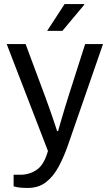

<svg xmlns="http://www.w3.org/2000/svg" viewBox="-20 -743 540 945"><path d="M117 182Q92 182 75.5 180Q59 178 47 174V117H82Q125 117 161 92.5Q197 68 216 0L13 -526H106L204 -263Q212 -241 222 -213Q232 -185 241 -158.5Q250 -132 255.5 -115Q261 -98 261 -98H266Q266 -98 270.5 -114Q275 -130 282.5 -155.5Q290 -181 298.5 -209.5Q307 -238 315 -263L399 -526H487L314 -27Q294 30 268.5 77.5Q243 125 206.5 153.5Q170 182 117 182ZM212 -591 298 -723H394L395 -720L287 -591Z"/></svg>

Font: Archivo VF Beta
Style: Regular
Weight: 400
Designer: Hector Gatti
Foundry: Omnibus-Type
Version: Version 1.002